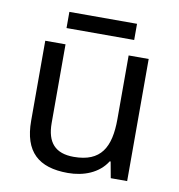

<svg xmlns="http://www.w3.org/2000/svg" viewBox="-78 -749 774 830"><g transform="rotate(10 309.0 -333.5)"><path d="M457 -677H160V-606H457ZM533 -536H445V-257C445 -132 406 -63 287 -63C206 -63 168 -105 168 -191V-536H79V-185C79 -49 145 10 274 10C343 10 409 -15 444 -71H448L461 0H533Z"/></g></svg>

Font: Noto Sans Arabic UI
Style: Regular
Weight: 400
Designer: Monotype Design Team, Nadine Chahine and Nizar Qandah
Foundry: Monotype Imaging Inc.
Version: Version 2.010